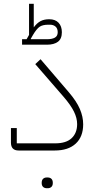

<svg xmlns="http://www.w3.org/2000/svg" viewBox="-20 -798 505 1018"><path d="M79 0Q38 0 38 -42V-119H69V-38H273Q331 -38 360 -65.5Q389 -93 389 -140Q389 -172 372 -206.5Q355 -241 317 -285L167 -458L195 -484L344 -310Q386 -261 403.5 -220Q421 -179 421 -139Q421 -73 381.5 -36.5Q342 0 270 0ZM97 -590H121L134 -613V-778H159V-653Q176 -676 195 -686Q214 -696 241 -696Q273 -696 290.5 -677.5Q308 -659 308 -627Q308 -592 287 -576.5Q266 -561 229 -561H97ZM143 -592 144 -590H229Q256 -590 271 -598.5Q286 -607 286 -627Q286 -647 274.5 -657Q263 -667 245 -667H236Q206 -667 190 -656Q174 -645 155 -613ZM228 200Q216 200 208.5 193Q201 186 201 172Q201 157 208.5 150Q216 143 228 143H233Q245 143 252.5 150Q260 157 260 172Q260 186 252.5 193Q245 200 233 200Z"/></svg>

Font: IBM Plex Sans Arabic ExtLt
Style: Regular
Weight: 200
Designer: Mike Abbink, Paul van der Laan, Pieter van Rosmalen, Wael Morcos, Khajak Apelian
Foundry: Bold Monday
Version: Version 1.2